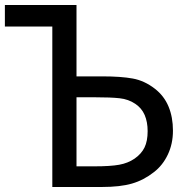

<svg xmlns="http://www.w3.org/2000/svg" viewBox="-20 -747 730 767"><path d="M670.9 -225.1Q670.9 -172.4 650.4 -129.4Q629.9 -86.4 595.2 -59.6Q554.2 -27.3 507.3 -13.7Q460.4 0 386.2 0H189V-641.1H-0.5V-727.1H285.6V-441.9H389.2Q463.4 -441.9 510.3 -433.3Q557.1 -424.8 598.6 -392.6Q635.7 -363.8 653.3 -321.3Q670.9 -278.8 670.9 -225.1ZM569.8 -223.1Q569.8 -259.8 557.9 -287.6Q545.9 -315.4 520 -332.5Q493.2 -350.6 458 -354.5Q422.9 -358.4 358.9 -358.4H285.6V-82.5H356.4Q421.4 -82.5 456.3 -88.9Q491.2 -95.2 517.6 -113.3Q544.9 -132.3 557.4 -158Q569.8 -183.6 569.8 -223.1Z"/></svg>

Font: IranNastaliq
Style: Regular
Weight: 400
Designer: Hossein Zahedi
Version: Version 1.5